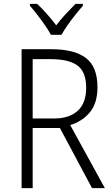

<svg xmlns="http://www.w3.org/2000/svg" viewBox="-20 -967 578 987"><path d="M244 -714Q362 -714 421.5 -669Q481 -624 481 -518Q481 -438 443 -391Q405 -344 341 -324L519 0H453L288 -309H148V0H91V-714ZM240 -663H148V-358H259Q336 -358 379.5 -397.5Q423 -437 423 -516Q423 -597 378.5 -630Q334 -663 240 -663ZM242 -788Q230 -810 211 -837.5Q192 -865 171.5 -891.5Q151 -918 134 -937V-947H171Q195 -925 221 -895.5Q247 -866 269 -837Q292 -867 317 -894Q342 -921 368 -947H406V-937Q388 -917 367 -890.5Q346 -864 327 -837Q308 -810 296 -788Z"/></svg>

Font: Noto Sans Tamil SemiCondensed Light
Style: Regular
Weight: 300
Width: 4
Designer: Jelle Bosma - Monotype Design Team
Foundry: Monotype Imaging Inc.
Version: Version 2.004; ttfautohint (v1.8.4.7-5d5b)